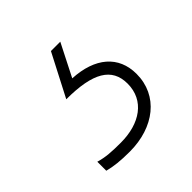

<svg xmlns="http://www.w3.org/2000/svg" viewBox="-85 -61 363 363"><g transform="rotate(-45 96.5 120.0)"><path d="M180 145C180 97 146 68 88 65L121 0H96L52 85C123 85 155 104 155 146C155 191 118 216 67 216C42 216 27 215 10 210V234C25 238 42 240 67 240C132 240 180 203 180 145Z"/></g></svg>

Font: Noto Sans Arabic UI Th
Style: Regular
Weight: 100
Designer: Monotype Design Team, Nadine Chahine and Nizar Qandah
Foundry: Monotype Imaging Inc.
Version: Version 2.010